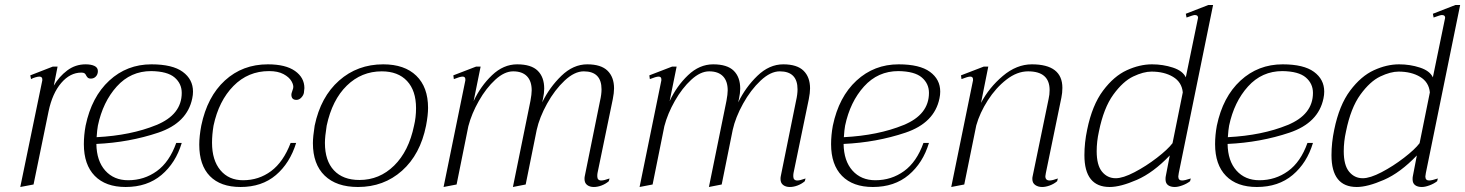

<svg xmlns="http://www.w3.org/2000/svg" viewBox="-20 -737 5853 767"><path d="M371 -453Q371 -440 363 -431.5Q355 -423 343 -423Q335 -423 331.5 -426Q328 -429 325 -434Q322 -441 318 -444Q314 -447 305 -447Q260 -447 224.5 -405.5Q189 -364 174 -292L114 0L61 10L149 -416V-420Q149 -431 137 -431Q131 -431 121 -428Q111 -425 104 -421L101 -436L191 -471H210L195 -395Q216 -431 248.5 -455.5Q281 -480 322 -480Q344 -480 357.5 -473.5Q371 -467 371 -453Z M365 -162Q366 -94 400.5 -55.5Q435 -17 492 -17Q556 -17 606.5 -53.5Q657 -90 684 -166H706Q682 -86 625 -38Q568 10 482 10Q402 10 358.5 -34.5Q315 -79 315 -161Q315 -197 322 -235Q346 -350 416.5 -415Q487 -480 585 -480Q669 -480 710 -450Q751 -420 751 -371Q751 -358 748 -344Q728 -246 612 -207Q496 -168 365 -162ZM706 -366Q706 -403 677.5 -427.5Q649 -452 584 -453Q502 -453 446.5 -391.5Q391 -330 371 -235Q368 -219 366 -189Q503 -196 604.5 -237.5Q706 -279 706 -366Z M776 -159Q776 -192 784 -235Q808 -351 878.5 -415.5Q949 -480 1050 -480Q1121 -480 1158.5 -453.5Q1196 -427 1196 -385Q1196 -380 1194 -366Q1192 -356 1183.5 -347Q1175 -338 1164 -338Q1144 -338 1144 -359Q1144 -364 1147 -371.5Q1150 -379 1151 -384Q1154 -396 1144.5 -412.5Q1135 -429 1112.5 -441Q1090 -453 1055 -453Q971 -453 912.5 -393.5Q854 -334 833 -235Q827 -199 827 -167Q827 -97 860.5 -57Q894 -17 951 -17Q1014 -17 1063 -53.5Q1112 -90 1141 -166H1163Q1138 -85 1082 -37.5Q1026 10 941 10Q861 10 818.5 -33.5Q776 -77 776 -159Z M1230 -165Q1230 -191 1237 -235Q1261 -350 1334.5 -415Q1408 -480 1511 -480Q1596 -480 1643 -434.5Q1690 -389 1690 -306Q1690 -277 1682 -235Q1659 -120 1586 -55Q1513 10 1410 10Q1324 10 1277 -35.5Q1230 -81 1230 -165ZM1634 -235Q1642 -268 1642 -305Q1642 -375 1606 -413.5Q1570 -452 1505 -452Q1424 -452 1365.5 -395Q1307 -338 1285 -235Q1278 -191 1278 -166Q1278 -95 1314 -56.5Q1350 -18 1416 -18Q1496 -18 1554.5 -75.5Q1613 -133 1634 -235Z M2367 -46Q2366 -41 2366 -33Q2366 -16 2382 -16Q2393 -16 2415 -24L2412 -13Q2399 -2 2383 4Q2367 10 2352 10Q2336 10 2325.5 2Q2315 -6 2315 -22Q2315 -29 2316 -33L2377 -334Q2383 -360 2383 -380Q2383 -452 2312 -452Q2275 -452 2235.5 -415Q2196 -378 2165.5 -323Q2135 -268 2124 -218L2080 0L2029 10L2099 -334Q2104 -361 2104 -376Q2104 -413 2085 -432.5Q2066 -452 2030 -452Q1995 -452 1958.5 -418.5Q1922 -385 1893 -334Q1864 -283 1851 -233L1804 0L1752 10L1839 -416V-420Q1839 -431 1828 -431Q1818 -431 1793 -421L1791 -436L1882 -471H1900L1872 -333Q1900 -393 1945.5 -436.5Q1991 -480 2046 -480Q2102 -480 2128 -454.5Q2154 -429 2154 -383Q2154 -365 2149 -342L2146 -328Q2175 -388 2222.5 -434Q2270 -480 2326 -480Q2381 -480 2407 -454.5Q2433 -429 2433 -384Q2433 -366 2428 -341Z M3150 -46Q3149 -41 3149 -33Q3149 -16 3165 -16Q3176 -16 3198 -24L3195 -13Q3182 -2 3166 4Q3150 10 3135 10Q3119 10 3108.5 2Q3098 -6 3098 -22Q3098 -29 3099 -33L3160 -334Q3166 -360 3166 -380Q3166 -452 3095 -452Q3058 -452 3018.5 -415Q2979 -378 2948.5 -323Q2918 -268 2907 -218L2863 0L2812 10L2882 -334Q2887 -361 2887 -376Q2887 -413 2868 -432.5Q2849 -452 2813 -452Q2778 -452 2741.5 -418.5Q2705 -385 2676 -334Q2647 -283 2634 -233L2587 0L2535 10L2622 -416V-420Q2622 -431 2611 -431Q2601 -431 2576 -421L2574 -436L2665 -471H2683L2655 -333Q2683 -393 2728.5 -436.5Q2774 -480 2829 -480Q2885 -480 2911 -454.5Q2937 -429 2937 -383Q2937 -365 2932 -342L2929 -328Q2958 -388 3005.5 -434Q3053 -480 3109 -480Q3164 -480 3190 -454.5Q3216 -429 3216 -384Q3216 -366 3211 -341Z M3350 -162Q3351 -94 3385.5 -55.5Q3420 -17 3477 -17Q3541 -17 3591.5 -53.5Q3642 -90 3669 -166H3691Q3667 -86 3610 -38Q3553 10 3467 10Q3387 10 3343.5 -34.5Q3300 -79 3300 -161Q3300 -197 3307 -235Q3331 -350 3401.5 -415Q3472 -480 3570 -480Q3654 -480 3695 -450Q3736 -420 3736 -371Q3736 -358 3733 -344Q3713 -246 3597 -207Q3481 -168 3350 -162ZM3691 -366Q3691 -403 3662.5 -427.5Q3634 -452 3569 -453Q3487 -453 3431.5 -391.5Q3376 -330 3356 -235Q3353 -219 3351 -189Q3488 -196 3589.5 -237.5Q3691 -279 3691 -366Z M4158 -46 4156 -33Q4156 -16 4173 -16Q4184 -16 4206 -24L4203 -13Q4190 -2 4173.5 4Q4157 10 4143 10Q4127 10 4115.5 2Q4104 -6 4104 -22Q4104 -29 4105 -32L4169 -342Q4173 -359 4173 -377Q4173 -452 4087 -452Q4043 -452 4000.5 -419Q3958 -386 3926 -336Q3894 -286 3880 -236L3832 0L3780 10L3867 -416V-420Q3867 -431 3856 -431Q3846 -431 3821 -421L3819 -436L3910 -471H3928L3899 -326Q3931 -387 3986 -433.5Q4041 -480 4102 -480Q4224 -480 4224 -386Q4224 -366 4220 -347Z M4312 -117Q4312 -167 4323 -219Q4343 -317 4386.5 -375Q4430 -433 4481.5 -456.5Q4533 -480 4582 -480Q4626 -480 4665.5 -467Q4705 -454 4717 -428L4765 -661L4766 -666Q4766 -677 4753 -677Q4747 -677 4720 -667L4717 -682L4807 -717H4826L4689 -46Q4687 -36 4687 -32Q4687 -16 4702 -16Q4713 -16 4737 -24L4734 -13Q4721 -3 4703.5 3.5Q4686 10 4673 10Q4656 10 4646 2.5Q4636 -5 4636 -21Q4636 -29 4637 -33L4653 -116Q4587 -47 4521.5 -18.5Q4456 10 4413 10Q4312 10 4312 -117ZM4664 -165 4705 -368Q4701 -409 4666 -430Q4631 -451 4580 -451Q4548 -451 4507 -431.5Q4466 -412 4427.5 -359Q4389 -306 4370 -212Q4361 -172 4361 -133Q4361 -77 4382.5 -51Q4404 -25 4437 -25Q4466 -25 4512 -49Q4558 -73 4601.5 -106.5Q4645 -140 4664 -165Z M4884 -162Q4885 -94 4919.5 -55.5Q4954 -17 5011 -17Q5075 -17 5125.5 -53.5Q5176 -90 5203 -166H5225Q5201 -86 5144 -38Q5087 10 5001 10Q4921 10 4877.5 -34.5Q4834 -79 4834 -161Q4834 -197 4841 -235Q4865 -350 4935.5 -415Q5006 -480 5104 -480Q5188 -480 5229 -450Q5270 -420 5270 -371Q5270 -358 5267 -344Q5247 -246 5131 -207Q5015 -168 4884 -162ZM5225 -366Q5225 -403 5196.5 -427.5Q5168 -452 5103 -453Q5021 -453 4965.5 -391.5Q4910 -330 4890 -235Q4887 -219 4885 -189Q5022 -196 5123.5 -237.5Q5225 -279 5225 -366Z M5299 -117Q5299 -167 5310 -219Q5330 -317 5373.5 -375Q5417 -433 5468.5 -456.5Q5520 -480 5569 -480Q5613 -480 5652.5 -467Q5692 -454 5704 -428L5752 -661L5753 -666Q5753 -677 5740 -677Q5734 -677 5707 -667L5704 -682L5794 -717H5813L5676 -46Q5674 -36 5674 -32Q5674 -16 5689 -16Q5700 -16 5724 -24L5721 -13Q5708 -3 5690.5 3.5Q5673 10 5660 10Q5643 10 5633 2.5Q5623 -5 5623 -21Q5623 -29 5624 -33L5640 -116Q5574 -47 5508.5 -18.5Q5443 10 5400 10Q5299 10 5299 -117ZM5651 -165 5692 -368Q5688 -409 5653 -430Q5618 -451 5567 -451Q5535 -451 5494 -431.5Q5453 -412 5414.5 -359Q5376 -306 5357 -212Q5348 -172 5348 -133Q5348 -77 5369.5 -51Q5391 -25 5424 -25Q5453 -25 5499 -49Q5545 -73 5588.5 -106.5Q5632 -140 5651 -165Z"/></svg>

Font: Taviraj ExtraLight
Style: Italic
Weight: 275
Italic angle: -12°
Designer: Katatrad Team
Foundry: CadsonDemak
Version: Version 1.001